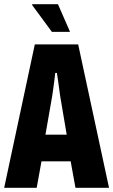

<svg xmlns="http://www.w3.org/2000/svg" viewBox="-20 -901 543 921"><path d="M0 0 147 -688H355L503 0H342L319 -127H179L156 0ZM198 -255H300L269 -438Q268 -446 266 -459Q264 -472 262 -488.5Q260 -505 257.5 -521Q255 -537 253 -551H245Q243 -534 240.5 -513Q238 -492 235 -472Q232 -452 230 -438ZM316 -748H229L134 -877L135 -881H258Z"/></svg>

Font: Archivo ExtraCondensed ExtraBold
Style: Regular
Weight: 800
Width: 2
Designer: Hector Gatti
Foundry: Omnibus-Type
Version: Version 2.001